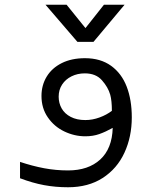

<svg xmlns="http://www.w3.org/2000/svg" viewBox="-20 -790 640 810"><path d="M64.5 -38V-107Q117 -89.5 166.5 -80.2Q216 -71 267 -71Q352.5 -71 402.8 -117Q453 -163 455.5 -250.5Q426 -234 399.2 -224.5Q372.5 -215 340 -215Q294 -215 251.2 -235.5Q208.5 -256 181.8 -294.8Q155 -333.5 155 -385Q155 -430.5 177 -466.8Q199 -503 240.5 -523.8Q282 -544.5 338.5 -544.5Q404 -544.5 448.5 -512.5Q493 -480.5 514.5 -424.5Q536 -368.5 536 -295Q536 -213 505 -145.8Q474 -78.5 413.2 -39.2Q352.5 0 267 0Q214 0 165.8 -9Q117.5 -18 64.5 -38ZM452 -322.5Q452 -365 445 -390.5Q436 -422 410.2 -451.2Q384.5 -480.5 338 -480.5Q307 -480.5 281.8 -468Q256.5 -455.5 242 -433.2Q227.5 -411 227.5 -382Q227.5 -355 240.2 -332.5Q253 -310 278.5 -296.8Q304 -283.5 340 -283.5Q370 -283.5 400 -294.5Q430 -305.5 452 -322.5ZM172 -770H261L340.5 -671.5L418.5 -770H505.5L374.5 -613.5H306.5Z"/></svg>

Font: JuliaMono Light
Style: Regular
Weight: 300
Monospace: yes
Designer: cormullion
Foundry: corm
Version: Version 0.054; ttfautohint (v1.8.4)